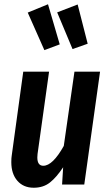

<svg xmlns="http://www.w3.org/2000/svg" viewBox="-20 -865 508 900"><path d="M33 -105Q33 -125 35 -136L89 -529H210L156 -143Q155 -137 155 -127Q155 -88 183 -88Q227 -88 279 -181L329 -529H449L375 0H271L276 -81Q245 -34 214 -9.5Q183 15 138 15Q90 15 61.5 -17.5Q33 -50 33 -105ZM205 -845 260 -657 188 -630 110 -806ZM344 -844 391 -660 320 -635 248 -807Z"/></svg>

Font: Fira Sans Extra Condensed Medium
Style: Italic
Weight: 500
Width: 3
Italic angle: -8°
Designer: Carrois Corporate & Edenspiekermann AG
Foundry: Carrois Corporate GbR & Edenspiekermann AG
Version: Version 4.203